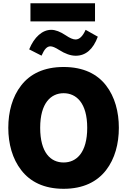

<svg xmlns="http://www.w3.org/2000/svg" viewBox="-20 -1151 778 1176"><path d="M166.5 -1130.9V-1020H562V-1130.9ZM234.4 -810.1C252.4 -851.1 268.1 -867.2 289.1 -867.2C301.3 -867.2 318.8 -859.9 341.8 -845.2C379.4 -821.3 413.1 -809.6 443.8 -809.6C504.9 -809.6 550.3 -848.6 579.1 -926.3L504.4 -968.3C486.8 -928.7 466.3 -909.2 442.9 -909.2C427.7 -909.2 407.7 -917.5 382.8 -934.6C349.1 -957 319.8 -968.3 293.9 -968.3C239.7 -968.3 189.5 -924.3 158.7 -848.6ZM369.6 -740.7C248.5 -740.7 164.1 -697.8 109.9 -627.9C55.2 -558.1 30.8 -465.8 30.8 -368.2C30.8 -270.5 55.7 -178.2 110.4 -108.4C164.6 -38.1 249 5.4 369.6 5.4C490.2 5.4 574.7 -38.1 629.4 -108.4C683.6 -178.2 708 -270.5 708 -368.2C708 -465.8 683.6 -558.1 629.4 -627.9C575.2 -697.8 490.7 -740.7 369.6 -740.7ZM369.6 -580.1C447.3 -580.1 514.2 -520.5 514.2 -368.2C514.2 -216.3 448.7 -155.8 369.6 -155.8C290.5 -155.8 226.1 -215.8 226.1 -368.2C226.1 -520.5 292.5 -580.1 369.6 -580.1Z"/></svg>

Font: Estedad Black
Style: Regular
Weight: 900
Designer: Amin Abedi
Version: Version 7.3